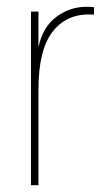

<svg xmlns="http://www.w3.org/2000/svg" viewBox="-20 -544 327 564"><path d="M233 -524Q249 -524 256 -523V-501Q180 -507 136.5 -453.5Q93 -400 93 -282V0H71V-510H93V-405Q105 -464 145 -494Q185 -524 233 -524Z"/></svg>

Font: Nacelle Thin
Style: Regular
Weight: 100
Designer: Sora Sagano
Foundry: Sora Sagano
Version: Version 1.000;FEAKit 1.0